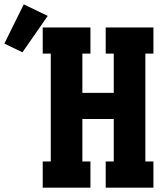

<svg xmlns="http://www.w3.org/2000/svg" viewBox="-150 -861 770 881"><path d="M46 0V-120H83V-615H46V-735H265V-615H228V-435H372V-615H335V-735H554V-615H517V-120H554V0H335V-120H372V-315H228V-120H265V0ZM-47 -621 -130 -661 -41 -841 69 -788Z"/></svg>

Font: Iosevka Slab Heavy Extended
Style: Regular
Weight: 900
Width: 7
Monospace: yes
Designer: Belleve Invis
Foundry: Belleve Invis
Version: Version 11.1.0; ttfautohint (v1.8.3)